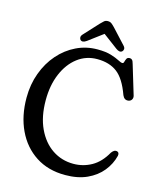

<svg xmlns="http://www.w3.org/2000/svg" viewBox="-129 -966 877 1066"><g transform="rotate(15 310.0 -432.5)"><path d="M604 -168Q592 -119 559 -78.2Q526 -37.5 473 -13.2Q420 11 347.5 11Q250 11 178.8 -35.2Q107.5 -81.5 69 -162.8Q30.5 -244 30.5 -349Q30.5 -425.5 54.8 -491.2Q79 -557 122 -606Q165 -655 221.5 -682.2Q278 -709.5 343 -709.5Q390.5 -709.5 421 -700Q451.5 -690.5 468.8 -681.2Q486 -672 494 -672Q501 -672 503.2 -681.2Q505.5 -690.5 510 -699.8Q514.5 -709 528 -709Q536 -709 541.5 -703.5Q547 -698 551.5 -681L602 -513.5Q605.5 -501.5 600 -491.5Q594.5 -481.5 581.5 -479Q557.5 -475 546.5 -501Q515 -589 470 -623Q425 -657 355.5 -657Q291.5 -657 242.2 -619.2Q193 -581.5 165 -515.2Q137 -449 137 -363.5Q137 -269 168.8 -201.2Q200.5 -133.5 254.5 -97.2Q308.5 -61 376 -61Q432 -61 480.2 -88Q528.5 -115 562 -175Q570.5 -186 577.5 -189.5Q584.5 -193 591.5 -191.5Q607.5 -188.5 604 -168ZM477.5 -735Q464.5 -723.5 442.5 -739.5L357.5 -803L272.5 -739.5Q250.5 -724 238 -735Q233 -739.5 232.2 -748.5Q231.5 -757.5 239.5 -766.5L317.5 -851Q328 -862 336.2 -869Q344.5 -876 357 -876Q370.5 -876 379 -869.2Q387.5 -862.5 398.5 -851L476.5 -766.5Q485 -757 484 -748.5Q483 -740 477.5 -735Z"/></g></svg>

Font: Fraunces 144pt S100
Style: Regular
Weight: 400
Version: Version 1.000; ttfautohint (v1.8.3)